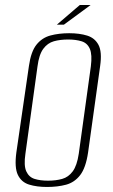

<svg xmlns="http://www.w3.org/2000/svg" viewBox="-20 -731 450 763"><path d="M167 12Q126 12 95.5 2.5Q65 -7 51 -36Q37 -65 45 -125L95 -469Q103 -526 125 -553.5Q147 -581 180.5 -590Q214 -599 255 -599Q296 -599 326.5 -589.5Q357 -580 371.5 -552.5Q386 -525 378 -469L330 -125Q321 -64 298.5 -35Q276 -6 242.5 3Q209 12 167 12ZM171 -13Q202 -13 227 -20Q252 -27 269 -50Q286 -73 293 -120L341 -467Q347 -514 337 -537Q327 -560 304 -567Q281 -574 251 -574Q219 -574 194 -567Q169 -560 152 -537Q135 -514 129 -467L81 -120Q74 -73 84.5 -50Q95 -27 117.5 -20Q140 -13 171 -13ZM206 -633 297 -711H340L234 -633Z"/></svg>

Font: Alumni Sans Thin ExtraLight
Style: Italic
Weight: 250
Italic angle: -8°
Version: Version 1.016